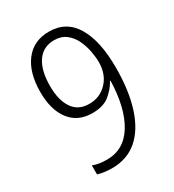

<svg xmlns="http://www.w3.org/2000/svg" viewBox="-178 -828 855 941"><g transform="rotate(-30 250.0 -357.5)"><path d="M179 10Q157 10 135.5 7Q114 4 99 -1V-52Q131 -39 178 -39Q275 -39 328.5 -126.5Q382 -214 386 -366H383Q364 -330 328.5 -301Q293 -272 231 -272Q149 -272 104.5 -330Q60 -388 60 -489Q60 -598 108.5 -661.5Q157 -725 244 -725Q342 -725 391.5 -642Q441 -559 441 -409Q441 -279 411 -185Q381 -91 323 -40.5Q265 10 179 10ZM240 -319Q301 -319 341.5 -362Q382 -405 382 -474Q382 -501 375.5 -535.5Q369 -570 354 -602Q339 -634 312 -655Q285 -676 245 -676Q183 -676 149.5 -627.5Q116 -579 116 -490Q116 -411 147 -365Q178 -319 240 -319Z"/></g></svg>

Font: Noto Sans Mono ExtraCondensed Light
Style: Regular
Weight: 300
Width: 2
Designer: Monotype Design Team
Foundry: Monotype Imaging Inc.
Version: Version 2.014; ttfautohint (v1.8.4.7-5d5b)